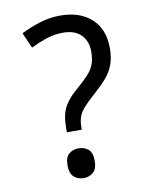

<svg xmlns="http://www.w3.org/2000/svg" viewBox="-83 -787 685 863"><g transform="rotate(-10 259.0 -355.0)"><path d="M190 -202V-220Q190 -258 197 -285.5Q204 -313 222.5 -338Q241 -363 273 -390Q304 -417 323.5 -438Q343 -459 352 -483Q361 -507 361 -541Q361 -588 332.5 -617Q304 -646 250 -646Q210 -646 173 -633.5Q136 -621 102 -604L71 -675Q111 -695 157 -709.5Q203 -724 250 -724Q341 -724 393.5 -676Q446 -628 446 -542Q446 -499 434.5 -467Q423 -435 399.5 -408Q376 -381 341 -350Q308 -321 290 -300.5Q272 -280 265 -260Q258 -240 258 -211V-202ZM167 -54Q167 -92 185 -107Q203 -122 229 -122Q255 -122 273 -107Q291 -92 291 -54Q291 -18 273 -2Q255 14 229 14Q203 14 185 -2Q167 -18 167 -54Z"/></g></svg>

Font: Noto Sans Devanagari
Style: Regular
Weight: 400
Designer: Jelle Bosma - Monotype Design Team
Foundry: Monotype Imaging Inc.
Version: Version 2.003